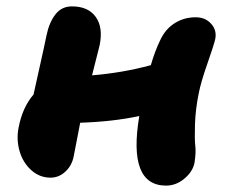

<svg xmlns="http://www.w3.org/2000/svg" viewBox="-20 -560 723 601"><path d="M138.2 -3.9Q104 -3.9 77.9 -27.3Q51.8 -50.8 41.3 -86.9Q30.8 -123 38.1 -160.2Q50.3 -224.1 85 -264.2Q88.4 -280.3 104 -349.9Q119.6 -419.4 126 -451.2Q134.3 -490.2 153.6 -515.1Q172.9 -540 205.1 -540Q255.9 -540 279.5 -507.3Q303.2 -474.6 292 -418.9Q289.6 -407.7 268.1 -324.2Q363.8 -332 452.1 -356Q465.3 -401.4 481.9 -435.1Q497.6 -468.8 526.6 -487.3Q555.7 -505.9 592.8 -505.9Q622.6 -505.9 640.9 -485.6Q659.2 -465.3 653.8 -438Q649.9 -419.9 629.4 -361.6Q608.9 -303.2 602.1 -268.1Q591.8 -217.3 590.3 -170.7Q588.9 -124 591.3 -103.3Q593.8 -82.5 588.9 -50.8Q583.5 -22.9 557.4 -1Q531.2 21 500 21Q379.4 21 416 -196.8Q334 -179.2 231 -175.8Q228 -158.2 220.7 -122.3Q213.4 -86.4 210.9 -71.8Q205.6 -42.5 185.1 -23.2Q164.6 -3.9 138.2 -3.9Z"/></svg>

Font: Shantell Sans Irregular
Style: Italic
Weight: 800
Italic angle: -11.31°
Designer: Stephen Nixon, Anya Danilova, Shantell Martin
Foundry: Arrow Type
Version: Version 1.006;[9816181b4]